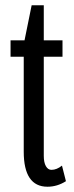

<svg xmlns="http://www.w3.org/2000/svg" viewBox="-20 -693 279 728"><path d="M160 15Q70 15 70 -118V-478H20V-540H73L100 -673H146V-540H217V-478H146V-102Q146 -77 154 -63Q162 -49 175 -49Q195 -49 215 -65L230 -6Q197 15 160 15Z"/></svg>

Font: Pathway Gothic One
Style: Regular
Weight: 400
Version: Version 1.003; ttfautohint (v1.8.4.7-5d5b);gftools[0.9.26]